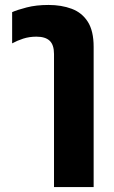

<svg xmlns="http://www.w3.org/2000/svg" viewBox="-20 -551 459 775"><path d="M198 204V-333Q198 -370 180.5 -386.5Q163 -403 127 -403Q98 -403 73.5 -395Q49 -387 29 -376V-502Q49 -511 87.5 -521Q126 -531 176 -531Q228 -531 269.5 -515.5Q311 -500 334.5 -463Q358 -426 358 -362V204Z"/></svg>

Font: Noto Sans Thai UI SemCond ExtBd
Style: Regular
Weight: 800
Width: 4
Designer: Monotype Design Team
Foundry: Monotype Imaging Inc.
Version: Version 2.000